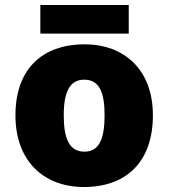

<svg xmlns="http://www.w3.org/2000/svg" viewBox="-20 -741 677 771"><path d="M497 -721H142V-606H497ZM594 -278C594 -461 479 -563 320 -563C147 -563 42 -461 42 -278C42 -93 157 10 317 10C489 10 594 -93 594 -278ZM236 -278C236 -372 260 -421 318 -421C378 -421 400 -372 400 -278C400 -183 378 -132 319 -132C259 -132 236 -183 236 -278Z"/></svg>

Font: Noto Sans Thai Looped Black
Style: Regular
Weight: 900
Designer: Sasikarn Vongin, Ben Mitchell
Foundry: The Fontpad Ltd
Version: Version 1.001